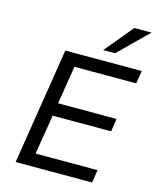

<svg xmlns="http://www.w3.org/2000/svg" viewBox="-135 -1030 920 1123"><g transform="rotate(15 325.5 -468.5)"><path d="M69 0 181 -705H644L631 -627H257L220 -396H574L562 -318H208L169 -78H544L532 0ZM394 -765 537 -937H641L466 -765Z"/></g></svg>

Font: Nunito Sans 7pt
Style: Italic
Weight: 400
Italic angle: -9°
Designer: Vernon Adams
Foundry: Vernon Adams
Version: Version 3.101;gftools[0.9.27]